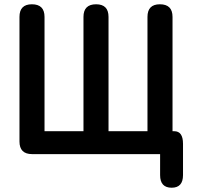

<svg xmlns="http://www.w3.org/2000/svg" viewBox="-20 -720 926 897"><path d="M782 157Q728 157 728 98V0H130Q71 0 71 -59V-641Q71 -700 129 -700Q188 -700 188 -641V-107H370V-641Q370 -700 429 -700Q487 -700 487 -641V-107H669V-641Q669 -700 727 -700Q786 -700 786 -641V-107H794Q835 -107 835 -48V98Q835 157 782 157Z"/></svg>

Font: Zen Maru Gothic
Style: Bold
Weight: 700
Designer: Yoshimichi Ohira
Foundry: Positype
Version: Version 1.001